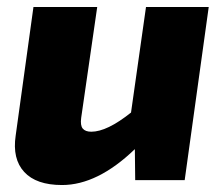

<svg xmlns="http://www.w3.org/2000/svg" viewBox="-20 -517 641 551"><path d="M579 -497 510 0H368L367 -89Q260 14 158 14Q84 14 49.5 -23.5Q15 -61 25 -128L76 -497H259L213 -179Q210 -157 217.5 -148Q225 -139 242 -139Q287 -139 356 -194L399 -497Z"/></svg>

Font: Ezarion Extra Bold
Style: Italic
Weight: 800
Italic angle: -8°
Designer: Natanael Gama
Version: Version 1.001;PS 001.001;hotconv 1.0.70;makeotf.lib2.5.58329